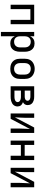

<svg xmlns="http://www.w3.org/2000/svg" viewBox="1707 -2278 786 4240"><g transform="rotate(90 2100.0 -158.0)"><path d="M85 0V-520H515V0H419V-436H181V0Z M685 215V-520H781V-428Q791 -451 806.5 -470.5Q822 -490 843 -503.5Q864 -517 888.5 -522.5Q913 -528 938 -528Q965 -528 992 -521.5Q1019 -515 1041 -500Q1063 -485 1079.5 -463Q1096 -441 1105.5 -416Q1115 -391 1119 -364Q1123 -337 1123 -310V-210Q1123 -183 1119 -156Q1115 -129 1105.5 -104Q1096 -79 1079.5 -57Q1063 -35 1041 -20Q1019 -5 992 1.5Q965 8 938 8Q913 8 888.5 2.5Q864 -3 843 -16.5Q822 -30 806.5 -49.5Q791 -69 781 -92V215ZM901 -76Q918 -76 935.5 -79.5Q953 -83 968 -91.5Q983 -100 995 -113Q1007 -126 1014 -142Q1021 -158 1024 -175.5Q1027 -193 1027 -210V-310Q1027 -327 1024 -344.5Q1021 -362 1014 -378Q1007 -394 995 -407Q983 -420 968 -428.5Q953 -437 935.5 -440.5Q918 -444 901 -444Q884 -444 867 -440.5Q850 -437 835.5 -428Q821 -419 810 -405.5Q799 -392 792.5 -376.5Q786 -361 783.5 -344Q781 -327 781 -310V-210Q781 -193 783.5 -176Q786 -159 792.5 -143.5Q799 -128 810 -114.5Q821 -101 835.5 -92Q850 -83 867 -79.5Q884 -76 901 -76Z M1500 8Q1470 8 1441 3Q1412 -2 1385 -15Q1358 -28 1336.5 -48.5Q1315 -69 1301.5 -95.5Q1288 -122 1282.5 -151Q1277 -180 1277 -210V-310Q1277 -340 1282.5 -369Q1288 -398 1301.5 -424.5Q1315 -451 1337 -471.5Q1359 -492 1385.5 -505Q1412 -518 1441 -524.5Q1470 -531 1500 -531Q1530 -531 1559 -524.5Q1588 -518 1614.5 -505Q1641 -492 1663 -471.5Q1685 -451 1698.5 -424.5Q1712 -398 1717.5 -369Q1723 -340 1723 -310V-210Q1723 -180 1717.5 -151Q1712 -122 1698.5 -95.5Q1685 -69 1663.5 -48.5Q1642 -28 1615 -15Q1588 -2 1559 3Q1530 8 1500 8ZM1500 -76Q1518 -76 1535 -79.5Q1552 -83 1567.5 -91.5Q1583 -100 1595 -113Q1607 -126 1614 -142Q1621 -158 1624 -175Q1627 -192 1627 -210V-310Q1627 -328 1624 -345.5Q1621 -363 1613.5 -379Q1606 -395 1594 -408Q1582 -421 1566.5 -429Q1551 -437 1533.5 -440.5Q1516 -444 1498 -444Q1481 -444 1464 -440.5Q1447 -437 1431.5 -428.5Q1416 -420 1404.5 -407Q1393 -394 1386 -378Q1379 -362 1376 -344.5Q1373 -327 1373 -310V-210Q1373 -192 1376 -175Q1379 -158 1386 -142Q1393 -126 1405 -113Q1417 -100 1432.5 -91.5Q1448 -83 1465 -79.5Q1482 -76 1500 -76Z M1885 0V-520H2112Q2135 -520 2157 -517.5Q2179 -515 2200.5 -508Q2222 -501 2241 -489Q2260 -477 2274 -459.5Q2288 -442 2294.5 -420Q2301 -398 2301 -376Q2301 -360 2297 -343.5Q2293 -327 2284.5 -313.5Q2276 -300 2263.5 -289.5Q2251 -279 2236 -272Q2255 -265 2273 -254.5Q2291 -244 2304.5 -228.5Q2318 -213 2324.5 -193Q2331 -173 2331 -153Q2331 -128 2322.5 -104Q2314 -80 2297 -61.5Q2280 -43 2257.5 -31Q2235 -19 2211 -12Q2187 -5 2162 -2.5Q2137 0 2112 0ZM1981 -311H2112Q2128 -311 2144 -313.5Q2160 -316 2173.5 -323.5Q2187 -331 2196 -344.5Q2205 -358 2205 -374Q2205 -390 2196 -403.5Q2187 -417 2173 -424Q2159 -431 2143.5 -433.5Q2128 -436 2112 -436H1981ZM2112 -84Q2125 -84 2138.5 -85Q2152 -86 2164.5 -88.5Q2177 -91 2189.5 -96Q2202 -101 2212.5 -109Q2223 -117 2229 -129Q2235 -141 2235 -155Q2235 -168 2229 -180Q2223 -192 2213 -200.5Q2203 -209 2190.5 -214Q2178 -219 2165 -222Q2152 -225 2138.5 -226Q2125 -227 2112 -227H1981V-84Z M2485 0V-520H2581V-312Q2581 -257 2577 -202.5Q2573 -148 2571 -93L2796 -520H2915V0H2819V-208Q2819 -263 2823 -317.5Q2827 -372 2829 -427L2604 0Z M3085 0V-520H3181V-310H3419V-520H3515V0H3419V-226H3181V0Z M3685 0V-520H3781V-312Q3781 -257 3777 -202.5Q3773 -148 3771 -93L3996 -520H4115V0H4019V-208Q4019 -263 4023 -317.5Q4027 -372 4029 -427L3804 0Z"/></g></svg>

Font: Zed Mono Medium Extended
Style: Regular
Weight: 500
Width: 7
Monospace: yes
Designer: Belleve Invis
Foundry: Belleve Invis
Version: Version 1.0.0; ttfautohint (v1.8.4)